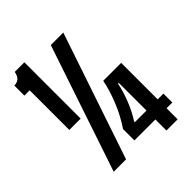

<svg xmlns="http://www.w3.org/2000/svg" viewBox="-210 -798 945 945"><g transform="rotate(-45 262.0 -326.0)"><path d="M51 -300V-576H14V-646Q33 -646 45.5 -656Q58 -666 63 -692H130V-300ZM60 0 282 -660H369L146 0ZM241 -37V-116Q277 -169 303 -232.5Q329 -296 340 -353H465V-99H505V-37H465V40H387V-37ZM306 -99H387V-292H382Q371 -241 351.5 -192.5Q332 -144 306 -104Z"/></g></svg>

Font: Bricolage Grotesque 96pt Condensed
Style: Regular
Weight: 400
Width: 3
Designer: Mathieu Triay
Foundry: Atelier Triay
Version: Version 1.001; ttfautohint (v1.8.4.7-5d5b);gftools[0.9.33.de